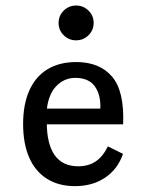

<svg xmlns="http://www.w3.org/2000/svg" viewBox="-20 -646 524 678"><path d="M61.6 -208.1Q61.6 -277.4 83.6 -326.7Q105.7 -375.9 147.7 -401.4Q189.7 -426.9 249.2 -426.9Q331.6 -426.9 375.6 -375.6Q419.6 -324.3 414.8 -206.9H114.3L113.5 -262.6H334.4Q336.1 -311.8 314.6 -341.4Q293 -371 246 -371Q205.8 -371 177.3 -340.4Q148.7 -309.8 144.3 -249.2L146.7 -245.8Q145.2 -230.3 145.2 -214.2Q145.2 -137.5 173.1 -98.1Q200.9 -58.8 256.2 -58.8Q292.1 -58.8 317.7 -75.8Q343.2 -92.8 361 -129.1L414.3 -102.7Q396.1 -49 351.5 -18.9Q306.9 11.3 245 11.3Q187.5 11.3 146.1 -14.5Q104.7 -40.4 83.1 -89.6Q61.6 -138.8 61.6 -208.1ZM186.9 -565Q186.9 -590.7 205.1 -608.6Q223.3 -626.5 248.8 -626.5Q274.3 -626.5 292.5 -608.6Q310.7 -590.7 310.7 -565Q310.7 -539.4 292.5 -521.5Q274.3 -503.6 248.8 -503.6Q223.3 -503.6 205.1 -521.4Q186.9 -539.3 186.9 -565Z"/></svg>

Font: Playfair Micro SmCond SmLight
Style: Regular
Weight: 360
Width: 4
Designer: Claus Eggers Sørensen
Foundry: Claus Eggers Sørensen
Version: Version 2.100;Glyphs 3.2 (3219)